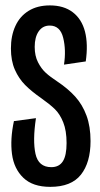

<svg xmlns="http://www.w3.org/2000/svg" viewBox="-20 -691 376 721"><path d="M32.3 -236.3 115 -247.3Q102.3 -163 113.3 -113.2Q124.3 -63.3 172.7 -63.3Q202 -63.3 216 -85.2Q230 -107 230 -153.7Q230 -200.3 217.5 -231.5Q205 -262.7 186.2 -281Q167.3 -299.3 135.3 -322Q98.3 -347.7 74.5 -371.7Q50.7 -395.7 35.8 -429.3Q21 -463 21 -509Q21 -556.7 37.7 -593.2Q54.3 -629.7 87.3 -650.2Q120.3 -670.7 167.3 -670.7Q219.7 -670.7 253.3 -645Q287 -619.3 299.2 -572.2Q311.3 -525 302 -460.3L220.3 -448.3Q228.7 -503 217.3 -549Q206 -595 166.7 -595Q140.3 -595 125.3 -573.3Q110.3 -551.7 110.3 -515Q110.3 -481.3 122.7 -457.2Q135 -433 152 -417.5Q169 -402 193.7 -386Q235.3 -358.3 262.5 -328.2Q289.7 -298 304.8 -257Q320 -216 320 -161.3Q320 -80.7 283.8 -35Q247.7 10.7 168.7 10.7Q103 10.7 67.7 -23.3Q32.3 -57.3 25 -112.7Q17.7 -168 32.3 -236.3Z"/></svg>

Font: Bricolage Grotesque 96pt Condensed ExBd
Style: Regular
Weight: 800
Width: 3
Designer: Mathieu Triay
Foundry: Atelier Triay
Version: Version 1.001;Glyphs 3.2 (3207)